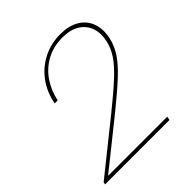

<svg xmlns="http://www.w3.org/2000/svg" viewBox="-190 -845 984 984"><g transform="rotate(-45 302.0 -353.5)"><path d="M17 -13 294 -235Q376 -301 427 -348Q478 -395 504 -434Q530 -473 539 -516Q554 -593 514 -640Q474 -687 392 -687Q326 -687 275 -659Q224 -631 191.5 -583Q159 -535 147 -476H125Q139 -548 178 -599.5Q217 -651 273.5 -679Q330 -707 396 -707Q457 -707 498 -683Q539 -659 555.5 -616Q572 -573 561 -516Q552 -472 526 -431Q500 -390 448 -341.5Q396 -293 312 -225L56 -20H485L481 0H14Z"/></g></svg>

Font: Albert Sans Thin
Style: Italic
Weight: 250
Italic angle: -11.25°
Designer: Andreas Rasmussen
Foundry: a.Foundry
Version: Version 1.025